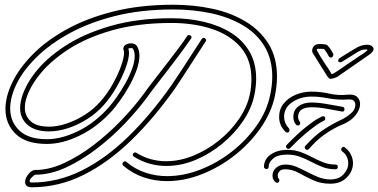

<svg xmlns="http://www.w3.org/2000/svg" viewBox="-20 -757 1598 811"><path d="M1329 -571Q1345 -571 1353.5 -569.5Q1362 -568 1366 -562Q1371 -557 1377 -548Q1383 -539 1387 -531Q1388 -529 1388 -524Q1386 -514 1377 -514Q1372 -514 1369 -519Q1365 -527 1359.5 -535.5Q1354 -544 1350 -548Q1349 -550 1344 -550.5Q1339 -551 1325 -551Q1314 -551 1320 -542Q1324 -534 1333 -519Q1342 -504 1352 -489Q1362 -475 1369.5 -463Q1377 -451 1379 -446Q1381 -444 1382 -444Q1385 -444 1396 -451Q1401 -454 1418.5 -466Q1436 -478 1457 -492.5Q1478 -507 1495 -518Q1512 -529 1515 -531Q1520 -535 1528.5 -541.5Q1537 -548 1527 -548Q1516 -548 1509.5 -546Q1503 -544 1498 -541Q1493 -539 1479 -530Q1465 -521 1449.5 -511.5Q1434 -502 1426 -497Q1422 -494 1417 -494Q1407 -494 1409 -504Q1411 -510 1417 -513Q1426 -519 1441.5 -528.5Q1457 -538 1472 -547Q1487 -556 1491 -558Q1510 -568 1531 -568Q1545 -568 1551.5 -562Q1558 -556 1558 -550Q1558 -545 1553.5 -539Q1549 -533 1544 -529L1407 -434Q1403 -431 1392.5 -427.5Q1382 -424 1377 -424Q1372 -424 1369 -427Q1366 -430 1363 -434L1336 -477L1303 -530Q1297 -538 1299 -548Q1301 -558 1308.5 -564.5Q1316 -571 1329 -571ZM685 8Q635 8 588 -7.5Q541 -23 501 -57Q497 -60 497 -65Q497 -70 503 -74Q509 -78 514 -73Q551 -42 595 -27.5Q639 -13 685 -13Q755 -13 826 -40.5Q897 -68 958.5 -116Q1020 -164 1063.5 -225.5Q1107 -287 1121 -355Q1130 -397 1130 -433Q1130 -507 1097.5 -561Q1065 -615 1007 -649.5Q949 -684 873.5 -700.5Q798 -717 712 -717Q576 -717 466.5 -689.5Q357 -662 274 -616.5Q191 -571 135 -516Q79 -461 51 -404.5Q23 -348 23 -299Q23 -243 61.5 -206Q100 -169 178 -169Q240 -169 310.5 -203.5Q381 -238 439 -303Q454 -320 473 -347Q492 -374 509.5 -405Q527 -436 538 -466.5Q549 -497 549 -521Q549 -539 541 -552Q539 -554 534 -554Q525 -554 522 -551Q525 -544 525 -534Q525 -509 510.5 -469.5Q496 -430 472 -388.5Q448 -347 419 -314Q389 -280 349 -254.5Q309 -229 267 -215.5Q225 -202 187 -202Q128 -202 96.5 -229.5Q65 -257 65 -300Q65 -314 68 -329Q80 -387 127 -448.5Q174 -510 254.5 -562.5Q335 -615 447.5 -647.5Q560 -680 704 -680Q776 -680 840.5 -665Q905 -650 955 -619Q1005 -588 1033.5 -539.5Q1062 -491 1062 -424Q1062 -408 1060 -390Q1058 -372 1054 -353Q1042 -298 1006.5 -245.5Q971 -193 919 -150Q867 -107 806 -81.5Q745 -56 682 -56Q647 -56 612.5 -65.5Q578 -75 546 -95Q541 -98 541 -103Q541 -108 546 -111.5Q551 -115 557 -111Q586 -93 617.5 -84.5Q649 -76 681 -76Q740 -76 798 -100Q856 -124 905.5 -164Q955 -204 989.5 -254.5Q1024 -305 1035 -357Q1039 -375 1040.5 -391.5Q1042 -408 1042 -423Q1042 -505 996.5 -557.5Q951 -610 874.5 -635Q798 -660 704 -660Q562 -660 452 -628.5Q342 -597 265 -546Q188 -495 143 -436.5Q98 -378 87 -325Q86 -319 85.5 -313Q85 -307 85 -302Q85 -267 110 -244.5Q135 -222 187 -222Q222 -222 261 -235Q300 -248 337.5 -271.5Q375 -295 404 -328Q434 -362 456.5 -402.5Q479 -443 491.5 -478.5Q504 -514 504 -533Q504 -540 503 -543Q502 -545 501.5 -547Q501 -549 501 -551Q501 -562 511 -568Q521 -574 533 -574Q550 -574 558 -563Q569 -546 569 -522Q569 -494 556.5 -460Q544 -426 525.5 -393Q507 -360 487.5 -333Q468 -306 454 -290Q393 -222 319 -185.5Q245 -149 178 -149Q90 -149 46.5 -191Q3 -233 3 -297Q3 -349 32 -409Q61 -469 118 -527Q175 -585 260.5 -632.5Q346 -680 459 -708.5Q572 -737 712 -737Q799 -737 877.5 -720Q956 -703 1017.5 -666Q1079 -629 1114.5 -571.5Q1150 -514 1150 -433Q1150 -395 1141 -351Q1126 -281 1081 -216.5Q1036 -152 972 -101.5Q908 -51 833.5 -21.5Q759 8 685 8ZM114 34Q98 34 92 27.5Q86 21 86 12Q86 -4 100 -21.5Q114 -39 129 -39Q188 -39 251.5 -68.5Q315 -98 377 -145.5Q439 -193 494 -250.5Q549 -308 589 -363Q606 -387 631 -419Q656 -451 682.5 -485.5Q709 -520 732.5 -551Q756 -582 770 -604Q773 -609 779 -609Q784 -609 787.5 -604.5Q791 -600 787 -594Q772 -572 748.5 -540Q725 -508 698.5 -473.5Q672 -439 647 -407Q622 -375 605 -351Q565 -296 509.5 -237.5Q454 -179 389.5 -129.5Q325 -80 258.5 -49.5Q192 -19 129 -19Q126 -19 115.5 -9Q105 1 105 8Q105 14 114 14Q223 14 324 -36Q425 -86 519.5 -177.5Q614 -269 703 -395Q717 -415 738.5 -448Q760 -481 785 -519.5Q810 -558 832 -592Q835 -597 840 -597Q845 -597 849 -592Q853 -587 848 -581Q826 -547 801 -508.5Q776 -470 754.5 -436.5Q733 -403 719 -383Q630 -257 533.5 -163.5Q437 -70 332.5 -18Q228 34 114 34ZM1277 -124Q1272 -124 1268.5 -129.5Q1265 -135 1270 -141Q1306 -181 1340.5 -205Q1375 -229 1421 -251Q1439 -259 1460 -276Q1481 -293 1481 -315Q1481 -323 1475.5 -330Q1470 -337 1455 -337Q1448 -337 1442 -336.5Q1436 -336 1429 -336Q1395 -336 1362 -342.5Q1329 -349 1296 -349Q1249 -349 1214.5 -325.5Q1180 -302 1180 -264Q1180 -237 1200 -215Q1203 -212 1203 -208Q1203 -197 1193 -197Q1189 -197 1185 -201Q1159 -228 1159 -263Q1159 -296 1178.5 -320Q1198 -344 1229.5 -357Q1261 -370 1296 -370Q1334 -370 1371 -361.5Q1408 -353 1448 -357Q1475 -360 1488 -348Q1501 -336 1501 -318Q1501 -302 1491 -284Q1481 -266 1462 -251Q1446 -239 1427.5 -231.5Q1409 -224 1391 -214Q1370 -203 1343.5 -183.5Q1317 -164 1284 -127Q1281 -124 1277 -124ZM1237 -227Q1233 -227 1230 -231Q1219 -245 1219 -263Q1219 -292 1240.5 -308Q1262 -324 1295 -324Q1326 -324 1363.5 -317Q1401 -310 1426 -306Q1435 -305 1435 -296Q1435 -284 1424 -286Q1401 -290 1363.5 -297Q1326 -304 1297 -304Q1239 -304 1239 -263Q1239 -254 1246 -243Q1248 -241 1248 -237Q1248 -227 1237 -227ZM1198 -128Q1193 -128 1189.5 -133.5Q1186 -139 1191 -145Q1240 -195 1273 -221Q1306 -247 1323 -256Q1340 -265 1340 -265Q1341 -266 1344 -266Q1354 -266 1354 -255Q1354 -250 1348 -247Q1348 -247 1339 -242.5Q1330 -238 1313 -226Q1296 -214 1268.5 -191Q1241 -168 1205 -131Q1202 -128 1198 -128ZM1375 19Q1335 19 1302.5 4Q1270 -11 1242 -26.5Q1214 -42 1185 -42Q1167 -42 1160 -33Q1153 -24 1153 -16Q1153 -6 1157 -3Q1160 0 1160 4Q1160 15 1150 15Q1146 15 1142 11Q1131 0 1131 -15Q1131 -35 1146.5 -48.5Q1162 -62 1187 -62Q1215 -62 1246.5 -46Q1278 -30 1311 -14.5Q1344 1 1375 1Q1411 1 1431 -20.5Q1451 -42 1451 -67Q1451 -81 1445 -94.5Q1439 -108 1425 -118Q1421 -121 1421 -126Q1421 -131 1426.5 -135Q1432 -139 1437 -134Q1455 -120 1463 -102.5Q1471 -85 1471 -68Q1471 -34 1445 -7.5Q1419 19 1375 19ZM1396 -42Q1367 -42 1342.5 -51.5Q1318 -61 1295.5 -73Q1273 -85 1248 -94.5Q1223 -104 1193 -104Q1153 -104 1134 -87.5Q1115 -71 1115 -55V-53Q1115 -43 1105 -43Q1102 -43 1098.5 -45.5Q1095 -48 1095 -52Q1095 -84 1123 -104Q1151 -124 1195 -124Q1225 -124 1250.5 -114.5Q1276 -105 1298.5 -93Q1321 -81 1345 -71.5Q1369 -62 1396 -62Q1407 -62 1407 -52Q1407 -42 1396 -42Z"/></svg>

Font: Neonderthaw
Style: Regular
Weight: 400
Designer: Robert E. Leuschke
Foundry: Robert E. Leuschke
Version: Version 1.010; ttfautohint (v1.8.3)